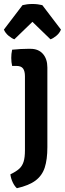

<svg xmlns="http://www.w3.org/2000/svg" viewBox="-31 -750 336 989"><path d="M213 8Q213 71.5 199.5 113Q186 154.5 152 180Q118 205.5 56 219.5Q44 209 34.5 189Q25 169 22.5 148Q51.5 134 67.5 119.8Q83.5 105.5 90.5 83.2Q97.5 61 97.5 24.5V-357Q97.5 -383.5 87.8 -397Q78 -410.5 53 -410.5H31.5Q27 -430 27 -451.5Q27 -461.5 28 -472.2Q29 -483 31.5 -494Q53.5 -496.5 75.8 -497.5Q98 -498.5 111 -498.5H126.5Q167 -498.5 190 -472.5Q213 -446.5 213 -402ZM187 -723.5 283 -597.5Q275.5 -579 259 -565.5Q242.5 -552 229 -547.5L136 -637.5L43 -547.5Q30 -552 13.5 -565.5Q-3 -579 -11 -597.5L85 -723.5Q95 -726 108.5 -727.8Q122 -729.5 136 -729.5Q150 -729.5 163.5 -727.8Q177 -726 187 -723.5Z"/></svg>

Font: Signika Medium
Style: Regular
Weight: 500
Designer: Anna Giedry
Foundry: Anna Giedry
Version: Version 2.000